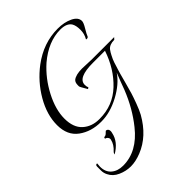

<svg xmlns="http://www.w3.org/2000/svg" viewBox="-249 -677 1154 1154"><g transform="rotate(-45 327.5 -100.5)"><path d="M385 -276 465 -273H655L644 -261Q603 -261 585 -238Q574 -223 566.5 -207.5Q559 -192 555.5 -185Q552 -178 547.5 -164Q543 -150 541.5 -144.5Q540 -139 534.5 -122.5Q529 -106 525.5 -93Q522 -80 509 -31.5Q496 17 489 40Q482 63 467 103.5Q452 144 438 170Q372 287 266 329Q218 348 177 348Q136 348 97 330.5Q58 313 42 279Q32 260 32 238V206Q32 191 44 191Q46 191 46 193L44 218Q44 263 72.5 287.5Q101 312 147 312Q267 312 359 196Q429 109 474 -4Q480 -21 494.5 -59Q509 -97 515 -111Q475 -52 396 -10Q317 32 243 32Q241 32 239 32Q156 32 97 -11Q38 -54 38 -141.5Q38 -229 90 -318.5Q142 -408 224 -470Q329 -549 451 -549Q506 -549 546.5 -529.5Q587 -510 587 -478Q587 -464 568.5 -433.5Q550 -403 545 -389Q543 -382 530 -381Q526 -382 526 -384Q543 -412 543 -447Q543 -482 532 -502Q513 -534 458 -534Q356 -534 259 -452Q188 -389 142.5 -301.5Q97 -214 97 -138Q97 -62 138.5 -24.5Q180 13 243 13Q244 13 246 13Q359 13 439 -62.5Q519 -138 558 -254H455Q327 -254 327 -195Q327 -179 332 -169L323 -163Q296 -208 296 -213Q296 -218 296 -223Q296 -246 308 -257Q332 -276 385 -276ZM241 112Q241 118 239 125Q227 188 158 228Q160 217 166 212Q198 183 205 150Q208 140 201.5 131Q195 122 184 120L187 110Q200 110 208 102Q221 89 223 89Q241 92 241 112Z"/></g></svg>

Font: Italianno
Style: Regular
Weight: 400
Designer: Robert E. Leuschke
Foundry: Robert E. Leuschke
Version: Version 1.003